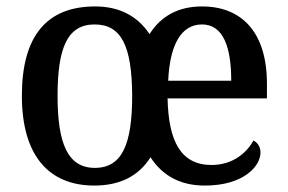

<svg xmlns="http://www.w3.org/2000/svg" viewBox="-20 -567 894 597"><path d="M273 10C352 10 411 -19 448 -78C485 -21 540 10 617 10C737 10 790 -50 790 -93C790 -112 779 -125 768 -130C746 -90 702 -54 638 -54C542 -54 504 -128 501 -261H810V-307C810 -465 733 -547 608 -547C536 -547 481 -518 445 -461C407 -518 350 -547 276 -547C126 -547 48 -456 48 -269C48 -81 134 10 273 10ZM275 -45C190 -45 159 -122 159 -269C159 -417 189 -491 274 -491C358 -491 390 -423 391 -270C391 -121 361 -45 275 -45ZM699 -316H503C508 -429 544 -491 608 -491C674 -491 699 -421 699 -316Z"/></svg>

Font: Noto Serif Bengali SemiCondensed
Style: Regular
Weight: 400
Width: 4
Designer: Juan Bruce, Universal Thirst, Indian Type Foundry and the Monotype Design Team.
Foundry: Monotype Imaging Inc.
Version: Version 2.003